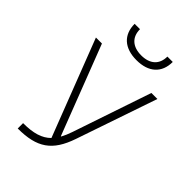

<svg xmlns="http://www.w3.org/2000/svg" viewBox="-263 -1010 1113 1113"><g transform="rotate(45 293.0 -454.0)"><path d="M106 0C263.7 0 337.9 -51.8 387.2 -195.3L557.6 -693.4H508.3L344.7 -210C336.4 -185.1 327.1 -163.6 316.9 -145H314.5L103 -693.4H53.7L283.2 -99.1C244.1 -60.1 189.9 -43.9 106 -43.9ZM312.5 -766.6C411.6 -766.6 468.8 -818.4 468.8 -908.2H424.8C424.8 -843.3 383.8 -805.7 312.5 -805.7C241.2 -805.7 200.2 -843.3 200.2 -908.2H156.2C156.2 -818.4 213.4 -766.6 312.5 -766.6Z"/></g></svg>

Font: Cascadia Mono PL ExtraLight
Style: Regular
Weight: 200
Monospace: yes
Designer: Aaron Bell
Foundry: Saja Typeworks
Version: Version 2404.023